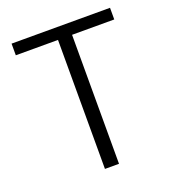

<svg xmlns="http://www.w3.org/2000/svg" viewBox="-129 -799 808 898"><g transform="rotate(-20 275.5 -350.0)"><path d="M240 0V-642H30V-700H520V-642H310V0Z"/></g></svg>

Font: DM Sans 18pt Light
Style: Regular
Weight: 300
Designer: Colophon Foundry, Jonny Pinhorn
Foundry: Colophon Foundry
Version: Version 4.004;gftools[0.9.30]